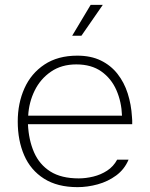

<svg xmlns="http://www.w3.org/2000/svg" viewBox="-20 -763 618 790"><path d="M299 7Q216 7 161 -28Q106 -63 79.5 -124Q53 -185 53 -263Q53 -338 80.5 -399.5Q108 -461 163 -497.5Q218 -534 298 -534Q354 -534 395 -514Q436 -494 463.5 -459Q491 -424 505.5 -378.5Q520 -333 523 -282Q524 -275 524 -267.5Q524 -260 524 -252H95Q98 -187 120 -136.5Q142 -86 187 -57.5Q232 -29 304 -29Q333 -29 364 -36.5Q395 -44 421 -61Q447 -78 462 -106H509Q492 -66 458 -41Q424 -16 382 -4.5Q340 7 299 7ZM96 -287H482Q480 -344 459 -392Q438 -440 397 -469Q356 -498 294 -498Q233 -498 189.5 -468Q146 -438 122.5 -390Q99 -342 96 -287ZM277 -616 353 -743H403L315 -616Z"/></svg>

Font: Onest Thin
Style: Regular
Weight: 250
Designer: Dmitri Voloshin, Andrey Kudryavtsev
Foundry: Dmitri Voloshin, Andrey Kudryavtsev
Version: Version 1.000;gftools[0.9.33]